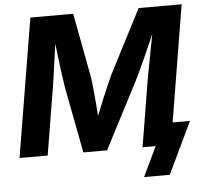

<svg xmlns="http://www.w3.org/2000/svg" viewBox="-58 -789 1050 1005"><g transform="rotate(-5 466.5 -286.0)"><path d="M17.6 0 138.2 -727.5H363.3L426.3 -391.6Q430.2 -368.2 433.8 -332Q437.5 -295.9 440.9 -255.1Q444.3 -214.4 446.8 -176.5Q449.2 -138.7 450.2 -111.3L418.5 -112.3Q428.7 -139.6 443.8 -177.7Q459 -215.8 475.6 -256.6Q492.2 -297.4 507.8 -333.3Q523.4 -369.1 534.2 -392.1L707 -727.5H933.1L813 0H664.1L720.7 -344.2Q725.1 -369.1 731.7 -404.5Q738.3 -439.9 746.1 -480.2Q753.9 -520.5 761.7 -561.3Q769.5 -602.1 775.4 -637.2L787.6 -636.2Q771 -596.2 752.4 -554Q733.9 -511.7 716.1 -471.9Q698.2 -432.1 682.6 -398.9Q667 -365.7 655.8 -343.8L477.5 0H353L287.1 -344.2Q282.2 -373.5 275.6 -421.6Q269 -469.7 262.5 -526.4Q255.9 -583 249.5 -637.2L264.6 -636.2Q259.3 -600.6 253.4 -559.6Q247.6 -518.6 241.9 -478.3Q236.3 -438 231.4 -402.8Q226.6 -367.7 222.2 -343.8L165.5 0ZM658.2 156.2 732.9 0H693.4L712.4 -115.7H923.3L793.5 156.2Z"/></g></svg>

Font: Inter 20pt
Style: Bold Italic
Weight: 700
Italic angle: -9.3988°
Version: Version 4.001;git-66647c0bb